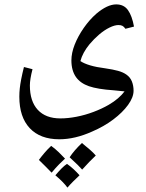

<svg xmlns="http://www.w3.org/2000/svg" viewBox="-20 -375 664 874"><path d="M250 259Q163 259 115.5 208.5Q68 158 68 65Q68 46 70 27.5Q72 9 76.5 -14.5Q81 -38 89 -70L128 -60Q116 -14 116 14Q116 86 152 125Q188 164 255 164Q289 164 328 156.5Q367 149 405.5 134.5Q444 120 475 102Q499 88 517 72.5Q535 57 547 41Q534 40 522 38.5Q510 37 497 36Q424 31 385 17.5Q346 4 326 -24Q305 -54 305 -100Q305 -134 320 -172Q335 -210 361 -247.5Q387 -285 419 -313Q469 -355 509 -355Q544 -355 562.5 -329Q581 -303 590 -254L551 -244Q544 -254 537 -257.5Q530 -261 519 -261Q502 -261 478.5 -249.5Q455 -238 431.5 -218Q408 -198 387 -173Q356 -135 346 -97Q362 -86 390.5 -77.5Q419 -69 459 -64Q494 -59 517.5 -52.5Q541 -46 556 -35Q573 -23 580.5 -4Q588 15 588 38Q588 68 563 102.5Q538 137 495.5 169Q453 201 399 224Q321 259 250 259ZM353 276Q374 293 390 307Q406 321 416 333Q402 346 386.5 362Q371 378 354 397Q348 390 333.5 375.5Q319 361 297 341Q317 310 353 276ZM213 289Q232 303 247.5 318Q263 333 276 347Q265 357 249.5 372.5Q234 388 215 411Q200 396 186 381.5Q172 367 157 353Q168 338 182 321.5Q196 305 213 289ZM285 371Q316 393 342 423Q327 437 313 451Q299 465 287 479Q268 453 232 423Q248 404 261 391Q274 378 285 371Z"/></svg>

Font: Noto Naskh Arabic Medium
Style: Regular
Weight: 500
Designer: Monotype Design Team, David Williams, Mohamad Dakak and Nizar Qandah
Foundry: Monotype Imaging Inc.
Version: Version 2.016